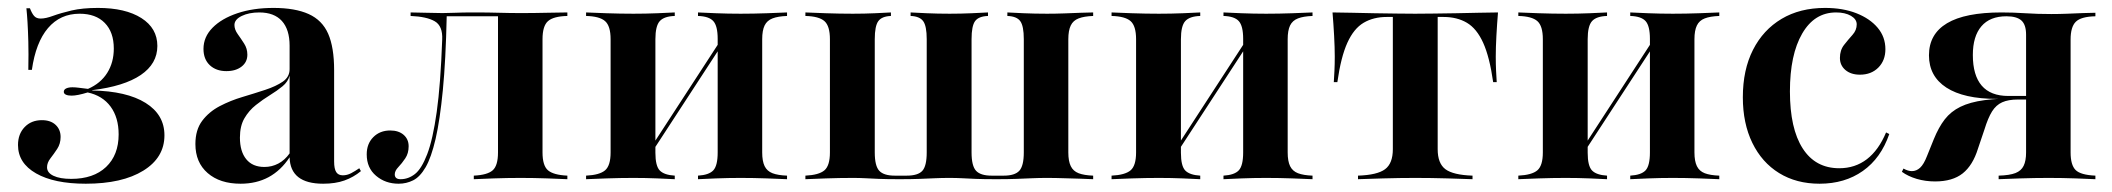

<svg xmlns="http://www.w3.org/2000/svg" viewBox="-20 -448 5280 480"><path d="M194.4 11.3Q115.3 11.3 70.2 -14.5Q25 -40.3 25 -85.5Q25 -112.9 41.5 -130.2Q58.1 -147.6 84.7 -147.6Q106.5 -147.6 119 -135.9Q131.5 -124.2 131.5 -105.6Q131.5 -88.7 123 -75.8Q114.5 -62.9 106 -52Q97.6 -41.1 97.6 -29.8Q97.6 -16.1 113.7 -8.5Q129.8 -0.8 158.1 -0.8Q213.7 -0.8 245.2 -30.6Q276.6 -60.5 276.6 -112.1Q276.6 -154 256.5 -181.5Q236.3 -208.9 199.2 -216.9Q186.3 -212.9 176.2 -210.9Q166.1 -208.9 158.9 -208.9Q150 -208.9 144.8 -211.3Q139.5 -213.7 139.5 -218.5Q139.5 -224.2 145.6 -227Q151.6 -229.8 161.3 -229.8Q168.5 -229.8 177.4 -228.6Q186.3 -227.4 200 -225.8Q231.5 -239.5 248 -265.7Q264.5 -291.9 264.5 -326.6Q264.5 -367.7 241.9 -390.7Q219.4 -413.7 179 -413.7Q130.6 -413.7 100 -377.8Q69.4 -341.9 59.7 -273.4H50.8Q51.6 -315.3 50.8 -344Q50 -372.6 48.8 -392.3Q47.6 -412.1 46 -427.4H54.8Q59.7 -414.5 65.3 -408.1Q71 -401.6 81.5 -401.6Q94.4 -401.6 112.9 -408.5Q131.5 -415.3 158.9 -421.8Q186.3 -428.2 225 -428.2Q293.5 -428.2 333.5 -402.8Q373.4 -377.4 373.4 -333.1Q373.4 -288.7 331.9 -260.5Q290.3 -232.3 210.5 -222.6V-221.8Q296.8 -220.2 344 -190.7Q391.1 -161.3 391.1 -109.7Q391.1 -54 338.3 -21.4Q285.5 11.3 194.4 11.3Z M581.5 11.3Q529.8 11.3 499.2 -15.3Q468.5 -41.9 468.5 -87.9Q468.5 -123.4 485.5 -146Q502.4 -168.5 529.4 -182.7Q556.5 -196.8 586.3 -205.6Q616.1 -214.5 643.1 -223.4Q670.2 -232.3 687.1 -244Q704 -255.6 704 -275V-333.9Q704 -374.2 684.7 -395.6Q665.3 -416.9 628.2 -416.9Q602.4 -416.9 584.3 -408.1Q566.1 -399.2 566.1 -385.5Q566.1 -374.2 574.2 -362.9Q582.3 -351.6 590.3 -339.1Q598.4 -326.6 598.4 -311.3Q598.4 -292.7 583.9 -281.5Q569.4 -270.2 546 -270.2Q520.2 -270.2 504.4 -285.1Q488.7 -300 488.7 -325.8Q488.7 -355.6 511.3 -378.6Q533.9 -401.6 573.4 -414.9Q612.9 -428.2 663.7 -428.2Q717.7 -428.2 751.6 -412.9Q785.5 -397.6 800.4 -363.7Q815.3 -329.8 815.3 -272.6V-44.4Q815.3 -25.8 820.6 -17.7Q825.8 -9.7 837.1 -9.7Q847.6 -9.7 857.7 -14.9Q867.7 -20.2 878.2 -27.4L882.3 -20.2Q863.7 -4.8 841.1 3.2Q818.5 11.3 787.9 11.3Q705.6 11.3 704 -54.8Q682.3 -21.8 651.6 -5.2Q621 11.3 581.5 11.3ZM641.1 -30.6Q659.7 -30.6 675.8 -39.1Q691.9 -47.6 704 -64.5V-258.9Q700 -243.5 686.3 -232.3Q672.6 -221 654.8 -210.1Q637.1 -199.2 619.8 -185.5Q602.4 -171.8 591.1 -152.4Q579.8 -133.1 579.8 -104Q579.8 -69.4 595.6 -50Q611.3 -30.6 641.1 -30.6Z M976.6 11.3Q943.5 11.3 920.2 -8.5Q896.8 -28.2 896.8 -62.1Q896.8 -88.7 913.3 -105.2Q929.8 -121.8 955.6 -121.8Q976.6 -121.8 989.1 -110.9Q1001.6 -100 1001.6 -82.3Q1001.6 -64.5 993.1 -52Q984.7 -39.5 975.8 -30.2Q966.9 -21 966.9 -12.1Q966.9 0 981.5 0Q1000.8 0 1017.3 -12.9Q1033.9 -25.8 1048 -62.5Q1062.1 -99.2 1071.8 -168.1Q1081.5 -237.1 1085.5 -349.2Q1087.1 -383.1 1066.9 -394.8Q1046.8 -406.5 1006.5 -408.1V-416.9Q1022.6 -416.9 1044.8 -416.1Q1066.9 -415.3 1086.3 -415.3Q1100.8 -415.3 1118.1 -416.1Q1135.5 -416.9 1164.5 -416.9Q1200.8 -416.9 1227.8 -416.1Q1254.8 -415.3 1283.1 -415.3Q1314.5 -415.3 1348 -416.1Q1381.5 -416.9 1398.4 -416.9V-408.1Q1363.7 -407.3 1350 -395.2Q1336.3 -383.1 1336.3 -350V-66.9Q1336.3 -33.9 1350 -22.2Q1363.7 -10.5 1398.4 -8.9V0Q1382.3 -0.8 1348.4 -2Q1314.5 -3.2 1281.5 -3.2Q1247.6 -3.2 1214.1 -2Q1180.6 -0.8 1164.5 0V-8.9Q1198.4 -10.5 1211.7 -22.2Q1225 -33.9 1225 -66.9V-408.1L1226.6 -407.3H1093.5L1096.8 -408.1Q1094.4 -297.6 1087.1 -222.6Q1079.8 -147.6 1069 -100.8Q1058.1 -54 1044 -29.8Q1029.8 -5.6 1012.9 2.8Q996 11.3 976.6 11.3Z M1725 0V-8.9Q1752.4 -10.5 1763.3 -22.2Q1774.2 -33.9 1774.2 -66.9V-350.8Q1774.2 -383.1 1763.3 -395.2Q1752.4 -407.3 1725 -408.1V-416.9Q1740.3 -416.1 1770.2 -414.9Q1800 -413.7 1831.5 -413.7Q1863.7 -413.7 1897.2 -414.9Q1930.6 -416.1 1947.6 -416.9V-408.1Q1925 -407.3 1911.3 -402Q1897.6 -396.8 1891.5 -384.3Q1885.5 -371.8 1885.5 -350V-66.9Q1885.5 -45.2 1891.5 -32.7Q1897.6 -20.2 1911.3 -14.9Q1925 -9.7 1947.6 -8.9V0Q1930.6 -0.8 1897.2 -2Q1863.7 -3.2 1831.5 -3.2Q1800 -3.2 1770.2 -2Q1740.3 -0.8 1725 0ZM1445.2 0V-8.9Q1479 -10.5 1492.7 -22.2Q1506.5 -33.9 1506.5 -66.9V-350Q1506.5 -383.1 1492.7 -395.2Q1479 -407.3 1445.2 -408.1V-416.9Q1462.1 -416.1 1496.4 -414.9Q1530.6 -413.7 1563.7 -413.7Q1594.4 -413.7 1623.4 -414.9Q1652.4 -416.1 1666.9 -416.9V-408.1Q1640.3 -407.3 1629.4 -395.2Q1618.5 -383.1 1618.5 -350V-66.1Q1618.5 -33.1 1629.4 -21.8Q1640.3 -10.5 1666.9 -8.9V0Q1652.4 -0.8 1623.4 -2Q1594.4 -3.2 1563.7 -3.2Q1530.6 -3.2 1496.4 -2Q1462.1 -0.8 1445.2 0ZM1608.9 -66.1 1602.4 -71.8 1783.9 -350.8 1790.3 -344.4Z M1993.5 0V-8.9Q2027.4 -10.5 2041.1 -22.2Q2054.8 -33.9 2054.8 -66.9V-350Q2054.8 -383.1 2041.1 -395.2Q2027.4 -407.3 1993.5 -408.1V-416.9Q2010.5 -416.1 2044.8 -414.9Q2079 -413.7 2112.1 -413.7Q2141.1 -413.7 2167.3 -414.9Q2193.5 -416.1 2207.3 -416.9V-408.1Q2184.7 -407.3 2175.8 -395.2Q2166.9 -383.1 2166.9 -350V-66.9Q2166.9 -33.1 2178.2 -21Q2189.5 -8.9 2216.9 -8.9H2246.8Q2275 -8.9 2285.9 -21Q2296.8 -33.1 2296.8 -66.9V-350Q2296.8 -383.1 2287.9 -395.2Q2279 -407.3 2256.5 -408.1V-416.9Q2270.2 -416.1 2297.2 -414.9Q2324.2 -413.7 2354 -413.7Q2382.3 -413.7 2408.9 -414.9Q2435.5 -416.1 2450 -416.9V-408.1Q2426.6 -407.3 2417.7 -395.2Q2408.9 -383.1 2408.9 -350V-66.9Q2408.9 -33.1 2420.2 -21Q2431.5 -8.9 2458.9 -8.9H2489.5Q2516.9 -8.9 2528.2 -21Q2539.5 -33.1 2539.5 -66.9V-350Q2539.5 -383.1 2530.6 -395.2Q2521.8 -407.3 2498.4 -408.1V-416.9Q2512.1 -416.1 2539.5 -414.9Q2566.9 -413.7 2597.6 -413.7Q2618.5 -413.7 2640.7 -414.5Q2662.9 -415.3 2682.3 -416.1Q2701.6 -416.9 2712.9 -416.9V-408.1Q2690.3 -407.3 2676.6 -402Q2662.9 -396.8 2656.9 -384.3Q2650.8 -371.8 2650.8 -350V-66.9Q2650.8 -45.2 2656.9 -32.7Q2662.9 -20.2 2676.6 -14.9Q2690.3 -9.7 2712.9 -8.9V0Q2701.6 -0.8 2682.3 -1.2Q2662.9 -1.6 2640.7 -2.4Q2618.5 -3.2 2596.8 -3.2Q2578.2 -3.2 2560.1 -2.4Q2541.9 -1.6 2521 -0.8Q2500 0 2471 0Q2438.7 0 2419.4 -0.8Q2400 -1.6 2385.5 -2.4Q2371 -3.2 2353.2 -3.2Q2334.7 -3.2 2317.3 -2.4Q2300 -1.6 2279 -0.8Q2258.1 0 2229 0Q2196.8 0 2177.4 -0.8Q2158.1 -1.6 2143.5 -2.4Q2129 -3.2 2112.1 -3.2Q2079 -3.2 2044.8 -2Q2010.5 -0.8 1993.5 0Z M3038.7 0V-8.9Q3066.1 -10.5 3077 -22.2Q3087.9 -33.9 3087.9 -66.9V-350.8Q3087.9 -383.1 3077 -395.2Q3066.1 -407.3 3038.7 -408.1V-416.9Q3054 -416.1 3083.9 -414.9Q3113.7 -413.7 3145.2 -413.7Q3177.4 -413.7 3210.9 -414.9Q3244.4 -416.1 3261.3 -416.9V-408.1Q3238.7 -407.3 3225 -402Q3211.3 -396.8 3205.2 -384.3Q3199.2 -371.8 3199.2 -350V-66.9Q3199.2 -45.2 3205.2 -32.7Q3211.3 -20.2 3225 -14.9Q3238.7 -9.7 3261.3 -8.9V0Q3244.4 -0.8 3210.9 -2Q3177.4 -3.2 3145.2 -3.2Q3113.7 -3.2 3083.9 -2Q3054 -0.8 3038.7 0ZM2758.9 0V-8.9Q2792.7 -10.5 2806.5 -22.2Q2820.2 -33.9 2820.2 -66.9V-350Q2820.2 -383.1 2806.5 -395.2Q2792.7 -407.3 2758.9 -408.1V-416.9Q2775.8 -416.1 2810.1 -414.9Q2844.4 -413.7 2877.4 -413.7Q2908.1 -413.7 2937.1 -414.9Q2966.1 -416.1 2980.6 -416.9V-408.1Q2954 -407.3 2943.1 -395.2Q2932.3 -383.1 2932.3 -350V-66.1Q2932.3 -33.1 2943.1 -21.8Q2954 -10.5 2980.6 -8.9V0Q2966.1 -0.8 2937.1 -2Q2908.1 -3.2 2877.4 -3.2Q2844.4 -3.2 2810.1 -2Q2775.8 -0.8 2758.9 0ZM2922.6 -66.1 2916.1 -71.8 3097.6 -350.8 3104 -344.4Z M3375 0V-8.9Q3423.4 -10.5 3442.7 -25Q3462.1 -39.5 3462.1 -75V-405.6H3446.8Q3413.7 -405.6 3389.1 -391.1Q3364.5 -376.6 3348.4 -341.1Q3332.3 -305.6 3323.4 -242.7H3314.5Q3315.3 -254.8 3316.1 -271Q3316.9 -287.1 3316.9 -306.5Q3316.9 -329 3315.3 -358.5Q3313.7 -387.9 3311.3 -416.9Q3333.1 -416.9 3360.1 -416.1Q3387.1 -415.3 3415.7 -414.9Q3444.4 -414.5 3471 -414.1Q3497.6 -413.7 3517.7 -413.7Q3537.9 -413.7 3564.5 -414.1Q3591.1 -414.5 3619.8 -414.9Q3648.4 -415.3 3675.8 -416.1Q3703.2 -416.9 3725 -416.9Q3722.6 -387.9 3721 -358.5Q3719.4 -329 3719.4 -306.5Q3719.4 -287.1 3720.2 -271Q3721 -254.8 3721.8 -242.7H3712.9Q3704 -305.6 3687.9 -341.1Q3671.8 -376.6 3647.2 -391.1Q3622.6 -405.6 3588.7 -405.6H3574.2V-75Q3574.2 -39.5 3593.5 -25Q3612.9 -10.5 3661.3 -8.9V0Q3639.5 -0.8 3598.8 -2Q3558.1 -3.2 3518.5 -3.2Q3479 -3.2 3437.9 -2Q3396.8 -0.8 3375 0Z M4055.6 0V-8.9Q4083.1 -10.5 4094 -22.2Q4104.8 -33.9 4104.8 -66.9V-350.8Q4104.8 -383.1 4094 -395.2Q4083.1 -407.3 4055.6 -408.1V-416.9Q4071 -416.1 4100.8 -414.9Q4130.6 -413.7 4162.1 -413.7Q4194.4 -413.7 4227.8 -414.9Q4261.3 -416.1 4278.2 -416.9V-408.1Q4255.6 -407.3 4241.9 -402Q4228.2 -396.8 4222.2 -384.3Q4216.1 -371.8 4216.1 -350V-66.9Q4216.1 -45.2 4222.2 -32.7Q4228.2 -20.2 4241.9 -14.9Q4255.6 -9.7 4278.2 -8.9V0Q4261.3 -0.8 4227.8 -2Q4194.4 -3.2 4162.1 -3.2Q4130.6 -3.2 4100.8 -2Q4071 -0.8 4055.6 0ZM3775.8 0V-8.9Q3809.7 -10.5 3823.4 -22.2Q3837.1 -33.9 3837.1 -66.9V-350Q3837.1 -383.1 3823.4 -395.2Q3809.7 -407.3 3775.8 -408.1V-416.9Q3792.7 -416.1 3827 -414.9Q3861.3 -413.7 3894.4 -413.7Q3925 -413.7 3954 -414.9Q3983.1 -416.1 3997.6 -416.9V-408.1Q3971 -407.3 3960.1 -395.2Q3949.2 -383.1 3949.2 -350V-66.1Q3949.2 -33.1 3960.1 -21.8Q3971 -10.5 3997.6 -8.9V0Q3983.1 -0.8 3954 -2Q3925 -3.2 3894.4 -3.2Q3861.3 -3.2 3827 -2Q3792.7 -0.8 3775.8 0ZM3939.5 -66.1 3933.1 -71.8 4114.5 -350.8 4121 -344.4Z M4529 11.3Q4471 11.3 4427.8 -15.3Q4384.7 -41.9 4360.9 -90.7Q4337.1 -139.5 4337.1 -204.8Q4337.1 -273.4 4362.5 -323.4Q4387.9 -373.4 4433.9 -400.8Q4479.8 -428.2 4542.7 -428.2Q4587.1 -428.2 4621 -414.9Q4654.8 -401.6 4674.2 -378.6Q4693.5 -355.6 4693.5 -325Q4693.5 -296.8 4675.8 -279Q4658.1 -261.3 4629.8 -261.3Q4607.3 -261.3 4593.5 -273Q4579.8 -284.7 4579.8 -303.2Q4579.8 -322.6 4590.3 -335.9Q4600.8 -349.2 4611.3 -360.9Q4621.8 -372.6 4621.8 -387.1Q4621.8 -400 4607.3 -408.5Q4592.7 -416.9 4570.2 -416.9Q4516.1 -416.9 4485.5 -364.1Q4454.8 -311.3 4454.8 -219.4Q4454.8 -126.6 4486.7 -77Q4518.5 -27.4 4578.2 -27.4Q4617.7 -27.4 4647.2 -50Q4676.6 -72.6 4695.2 -116.9L4703.2 -112.9Q4682.3 -52.4 4637.1 -20.6Q4591.9 11.3 4529 11.3Z M4976.6 0V-8.9Q5004 -9.7 5018.5 -15.3Q5033.1 -21 5039.1 -33.5Q5045.2 -46 5045.2 -66.9V-361.3Q5045.2 -386.3 5033.5 -396.8Q5021.8 -407.3 4996 -407.3Q4954.8 -407.3 4933.5 -382.3Q4912.1 -357.3 4912.1 -310.5Q4912.1 -259.7 4934.3 -233.9Q4956.5 -208.1 5000.8 -208.1H5080.6V-200.8H4971.8Q4889.5 -200.8 4846 -229Q4802.4 -257.3 4802.4 -309.7Q4802.4 -362.9 4847.6 -389.9Q4892.7 -416.9 4983.9 -416.9Q5012.9 -416.9 5043.1 -414.9Q5073.4 -412.9 5108.1 -412.9Q5127.4 -412.9 5148 -413.7Q5168.5 -414.5 5187.5 -415.3Q5206.5 -416.1 5218.5 -416.1V-407.3Q5182.3 -406.5 5169.4 -393.5Q5156.5 -380.6 5156.5 -349.2V-66.9Q5156.5 -35.5 5169 -23Q5181.5 -10.5 5218.5 -8.9V0Q5201.6 -0.8 5169 -2Q5136.3 -3.2 5101.6 -3.2Q5066.9 -3.2 5030.6 -2Q4994.4 -0.8 4976.6 0ZM4817.7 5.6Q4793.5 5.6 4771.8 -0.8Q4750 -7.3 4734.7 -18.5L4738.7 -26.6Q4750 -20.2 4759.7 -20.2Q4771 -20.2 4780.2 -28.6Q4789.5 -37.1 4797.6 -58.1L4814.5 -100Q4826.6 -129.8 4841.9 -149.6Q4857.3 -169.4 4881 -181Q4904.8 -192.7 4941.1 -197.6Q4977.4 -202.4 5030.6 -202.4H5078.2V-199.2H5025Q5000.8 -199.2 4985.5 -192.3Q4970.2 -185.5 4960.1 -169.4Q4950 -153.2 4941.1 -124.2L4925 -76.6Q4912.1 -34.7 4886.7 -14.5Q4861.3 5.6 4817.7 5.6Z"/></svg>

Font: Playfair 144pt
Style: Bold
Weight: 700
Version: Version 2.001;gftools[0.9.30]